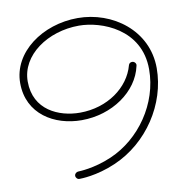

<svg xmlns="http://www.w3.org/2000/svg" viewBox="-84 -794 890 923"><g transform="rotate(-10 361.0 -332.5)"><path d="M688 -411C688 -596 525 -714 355 -714C183 -714 29 -604 29 -454C29 -302 157 -227 290 -227C439 -227 568 -317 594 -438C595 -441 595 -442 595 -443C595 -453 587 -461 576 -461C568 -461 561 -456 559 -448C531 -343 422 -264 288 -264C186 -264 66 -315 66 -455C66 -584 203 -677 355 -677C464 -677 651 -609 651 -412C651 -244 541 -89 395 -26C308 12 232 13 231 13C221 13 212 21 212 31C212 41 221 50 231 49C235 49 314 49 408 8C575 -64 688 -236 688 -411Z"/></g></svg>

Font: Sacramento
Style: Regular
Weight: 400
Designer: Astigmatic (AOETI)
Foundry: Astigmatic (AOETI)
Version: Version 1.000